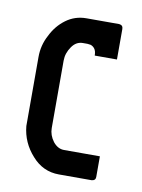

<svg xmlns="http://www.w3.org/2000/svg" viewBox="-55 -432 351 473"><g transform="rotate(10 120.0 -195.5)"><path d="M206.1 0Q215.8 -1 215.8 -9.8Q215.8 -27.3 215.8 -61.5Q193.4 -61.5 126 -61.5Q110.4 -61.5 98.6 -76.2Q86.9 -91.8 86.9 -109.4Q86.9 -166 86.9 -278.3Q86.9 -296.9 98.6 -313.5Q109.4 -329.1 126 -329.1Q129.9 -329.1 137.7 -329.1Q139.6 -329.1 145.5 -328.1Q151.4 -326.2 155.3 -321.3Q160.2 -315.4 160.2 -303.7Q178.7 -303.7 215.8 -303.7Q215.8 -322.3 215.8 -379.9Q215.8 -389.6 206.1 -390.6Q178.7 -390.6 124 -390.6Q95.7 -390.6 73.2 -374Q50.8 -357.4 38.1 -331.1Q24.4 -305.7 24.4 -276.4Q24.4 -218.8 24.4 -103.5Q28.3 -62.5 56.6 -31.2Q84 0 124 0Q151.4 0 206.1 0Z"/></g></svg>

Font: Lega 2020-21MOD
Style: Regular
Weight: 400
Designer: SIL Open Font License
Foundry: SIL Open Font License
Version: Version 1.00;July 1, 2020;FontCreator 13.0.0.2670 32-bit